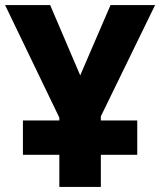

<svg xmlns="http://www.w3.org/2000/svg" viewBox="-20 -734 629 754"><path d="M213 0V-126H70V-261H213V-272L0 -714H177L295 -438L414 -714H589L376 -277V-261H519V-126H376V0Z"/></svg>

Font: Noto Sans SemiCondensed ExtraBold
Style: Regular
Weight: 800
Width: 4
Designer: Monotype Design Team
Foundry: Monotype Imaging Inc.
Version: Version 2.013; ttfautohint (v1.8.4.7-5d5b)